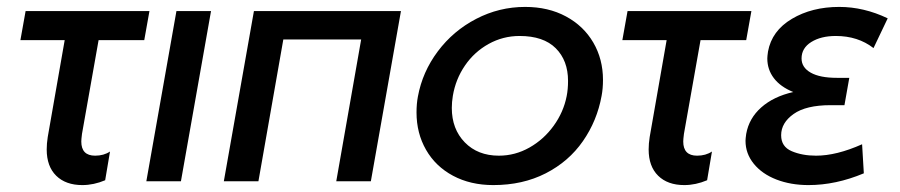

<svg xmlns="http://www.w3.org/2000/svg" viewBox="-20 -524 2603 555"><path d="M412 -492 397 -408H265L217 -137Q215 -121 215 -115Q215 -74 255 -74Q280 -74 298 -86L284 -3Q251 11 218 11Q170 11 142.5 -16Q115 -43 115 -92Q115 -109 118 -128L167 -408H39L54 -492Z M590 -492H490L403 0H503Z M714 -492 627 0H727L799 -410H1024L952 0H1052L1139 -492Z M1719 -247Q1723 -268 1723 -293Q1723 -353 1695 -401Q1667 -449 1616 -476.5Q1565 -504 1498 -504Q1423 -504 1356.5 -469.5Q1290 -435 1245.5 -375.5Q1201 -316 1188 -245Q1184 -224 1184 -199Q1184 -139 1211.5 -91Q1239 -43 1289.5 -16Q1340 11 1406 11Q1491 11 1557.5 -23Q1624 -57 1665 -116Q1706 -175 1719 -247ZM1622 -290Q1622 -266 1618 -246Q1609 -200 1580.5 -160.5Q1552 -121 1510.5 -97.5Q1469 -74 1422 -74Q1361 -74 1323.5 -112.5Q1286 -151 1286 -212Q1286 -229 1289 -247Q1297 -295 1324 -334.5Q1351 -374 1392.5 -397Q1434 -420 1482 -420Q1551 -420 1586.5 -384.5Q1622 -349 1622 -290Z M2152 -492 2137 -408H2005L1957 -137Q1955 -121 1955 -115Q1955 -74 1995 -74Q2020 -74 2038 -86L2024 -3Q1991 11 1958 11Q1910 11 1882.5 -16Q1855 -43 1855 -92Q1855 -109 1858 -128L1907 -408H1779L1794 -492Z M2339 -74Q2398 -74 2472 -107L2477 -23Q2396 11 2317 11Q2266 11 2224.5 -5Q2183 -21 2159 -50.5Q2135 -80 2135 -117Q2135 -123 2137 -137Q2145 -182 2180.5 -213.5Q2216 -245 2273 -258Q2236 -273 2217 -298Q2198 -323 2198 -355Q2198 -361 2200 -375Q2211 -435 2269 -469.5Q2327 -504 2406 -504Q2477 -504 2546 -471L2505 -385Q2460 -420 2396 -420Q2353 -420 2325 -402.5Q2297 -385 2297 -355Q2297 -329 2323.5 -314Q2350 -299 2399 -299H2435L2421 -220H2381Q2310 -220 2274 -194.5Q2238 -169 2238 -133Q2238 -100 2268.5 -87Q2299 -74 2339 -74Z"/></svg>

Font: Geom
Style: Italic
Weight: 400
Italic angle: -10°
Version: Version 1.102